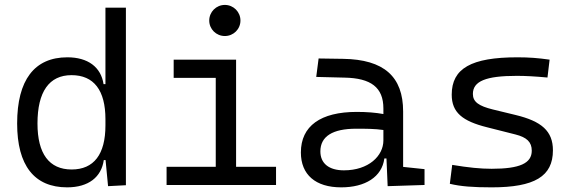

<svg xmlns="http://www.w3.org/2000/svg" viewBox="-20 -764 2384 793"><path d="M257.3 9.8C345.7 9.8 398.9 -32.7 408.7 -103H416L426.3 4.9L500 1V-732.4H415.5V-416.5H407.7C397 -487.3 342.8 -527.3 258.3 -527.3C122.1 -527.3 50.8 -433.6 50.8 -253.9C50.8 -80.6 121.6 9.8 257.3 9.8ZM415.5 -246.1C415.5 -126.5 367.7 -64 275.9 -64C183.1 -64 134.8 -128.9 134.8 -253.9C134.8 -385.3 183.1 -453.6 275.4 -453.6C367.7 -453.6 415.5 -391.1 415.5 -271.5Z M668 0H1120.1V-75.2H955.1V-517.6H697.3V-442.4H871.1V-75.2H668ZM908.7 -615.2C944.3 -615.2 973.1 -643.6 973.1 -679.2C973.1 -714.8 944.3 -743.7 908.7 -743.7C873 -743.7 844.2 -714.8 844.2 -679.2C844.2 -643.6 873 -615.2 908.7 -615.2Z M1581.1 4.9 1733.4 0V-65.4L1645 -74.7V-303.7C1645 -447.3 1566.4 -518.6 1396.5 -521L1295.9 -522.5L1286.1 -446.3L1402.8 -443.4C1511.7 -441.4 1563.5 -403.3 1563.5 -315.9V-293C1532.2 -298.8 1495.1 -301.8 1453.6 -301.8C1304.2 -301.8 1222.7 -243.7 1222.7 -134.3C1222.7 -42.5 1283.2 9.8 1389.2 9.8C1488.3 9.8 1557.6 -33.2 1567.4 -109.4H1576.2ZM1563.5 -227.1V-184.1C1563.5 -120.1 1502.4 -60.5 1400.4 -60.5C1338.9 -60.5 1303.2 -88.9 1303.2 -138.7C1303.2 -200.7 1353.5 -232.4 1451.2 -232.4C1488.8 -232.4 1527.8 -232.4 1563.5 -227.1Z M2010.7 9.8C2188 9.8 2263.7 -35.6 2263.7 -143.1C2263.7 -222.7 2216.8 -263.2 2109.4 -289.1L2015.1 -312C1958 -326.2 1933.1 -342.8 1933.1 -376C1933.1 -428.7 1986.8 -450.7 2114.3 -450.7C2150.4 -450.7 2188 -448.7 2241.2 -443.8L2250 -517.6C2203.1 -524.4 2164.6 -527.3 2117.2 -527.3C1926.3 -527.3 1845.7 -481.4 1845.7 -373C1845.7 -299.3 1890.1 -263.7 1991.7 -238.3L2109.4 -208.5C2155.3 -196.8 2176.3 -177.7 2176.3 -141.6C2176.3 -89.4 2126.5 -66.9 2010.7 -66.9C1964.4 -66.9 1915.5 -71.8 1847.7 -83L1837.9 -4.9C1882.3 5.9 1933.6 9.8 2010.7 9.8Z"/></svg>

Font: Cascadia Mono PL SemiLight
Style: Regular
Weight: 350
Monospace: yes
Designer: Aaron Bell
Foundry: Saja Typeworks
Version: Version 2404.023